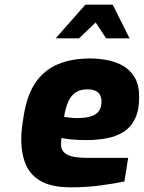

<svg xmlns="http://www.w3.org/2000/svg" viewBox="-20 -795 615 821"><path d="M283 6Q205 6 158.5 -18.5Q112 -43 91.5 -89Q71 -135 71 -199Q71 -226 74 -250.5Q77 -275 81 -298Q95 -388 132 -442Q169 -496 228 -520.5Q287 -545 365 -545Q404 -545 441 -537.5Q478 -530 508 -512.5Q538 -495 556.5 -463Q575 -431 575 -380Q575 -323 557 -286.5Q539 -250 507.5 -230.5Q476 -211 435.5 -203.5Q395 -196 348 -196Q315 -196 287.5 -198.5Q260 -201 243 -205Q242 -199 241.5 -191.5Q241 -184 241 -177Q241 -148 267 -134Q293 -120 352 -120H528L512 -19Q469 -10 409.5 -2Q350 6 283 6ZM306 -290Q347 -290 370.5 -298Q394 -306 404 -322Q414 -338 414 -361Q414 -387 399 -400Q384 -413 353 -413Q324 -413 304 -400Q284 -387 272 -360.5Q260 -334 254 -295Q266 -294 279.5 -292Q293 -290 306 -290ZM218 -631 345 -775H462L534 -631H434L389 -699L318 -631Z"/></svg>

Font: Exo Thin ExtraBold
Style: Italic
Weight: 800
Italic angle: -9°
Version: Version 2.000